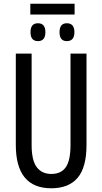

<svg xmlns="http://www.w3.org/2000/svg" viewBox="-20 -1002 550 1032"><path d="M445 -714H359V-223Q359 -139 333.5 -103Q308 -67 256 -67Q205 -67 177.5 -103.5Q150 -140 150 -222V-714H65V-223Q65 10 256 10Q349 10 397 -46Q445 -102 445 -224ZM381 -982H143V-924H381ZM339 -877Q300 -877 300 -829Q300 -781 339 -781Q380 -781 380 -829Q380 -877 339 -877ZM184 -877Q144 -877 144 -829Q144 -781 184 -781Q224 -781 224 -829Q224 -877 184 -877Z"/></svg>

Font: Noto Sans Display Condensed
Style: Regular
Weight: 400
Width: 3
Designer: Monotype Design Team
Foundry: Monotype Imaging Inc.
Version: Version 1.900